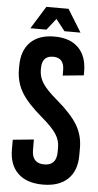

<svg xmlns="http://www.w3.org/2000/svg" viewBox="-58 -886 475 931"><g transform="rotate(5 179.0 -420.0)"><path d="M305 -740H227L183 -796L139 -740H61L129 -850H237ZM339 -553V-535L237 -525V-551Q237 -612 183 -612Q129 -612 129 -551V-542Q129 -510 148 -479.5Q167 -449 218 -406Q291 -344 321 -294Q351 -244 351 -182V-147Q351 -72 308.5 -31Q266 10 187 10Q108 10 65.5 -31Q23 -72 23 -147V-194L125 -204V-154Q125 -88 185 -88Q245 -88 245 -154V-177Q245 -211 225 -241.5Q205 -272 153 -316Q81 -377 52 -426.5Q23 -476 23 -538V-553Q23 -628 64 -669Q105 -710 181 -710Q257 -710 298 -669Q339 -628 339 -553Z"/></g></svg>

Font: Bebas Kai
Style: Regular
Weight: 400
Designer: Ryoichi Tsunekawa
Foundry: Dharma Type
Version: Version 1.001;PS 001.001;hotconv 1.0.70;makeotf.lib2.5.58329